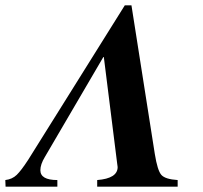

<svg xmlns="http://www.w3.org/2000/svg" viewBox="-88 -703 763 723"><path d="M581 0H278V-25Q355 -31 355 -74Q355 -77 353 -89L303 -488H301L81 -112Q64 -84 64 -62Q64 -25 128 -25V0H-67L-68 -25Q-42 -28 -25 -44.5Q-8 -61 18 -101L382 -683H407L495 -123Q505 -61 519.5 -44.5Q534 -28 581 -25Z"/></svg>

Font: STIX
Style: Bold Italic
Weight: 700
Italic angle: -16.33°
Designer: MicroPress Inc., with final additions and corrections provided by Coen Hoffman, Elsevier (retired)
Version: Version 1.1.1